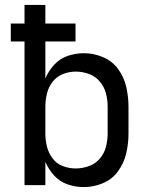

<svg xmlns="http://www.w3.org/2000/svg" viewBox="-20 -755 616 783"><path d="M322 8Q362 8 400 -8Q438 -24 462 -57.5Q486 -91 495 -130.5Q504 -170 504 -210V-320Q504 -360 495 -400Q486 -440 462 -473Q438 -506 400 -522Q362 -538 322 -538Q288 -538 256 -527Q224 -516 201 -491Q178 -466 165 -435V-586H288V-659H165V-735H80V-659H24V-586H80V0H165V-95Q178 -64 201 -39Q224 -14 256 -3Q288 8 322 8ZM289 -68Q262 -68 236.5 -77.5Q211 -87 194.5 -109Q178 -131 171.5 -157Q165 -183 165 -210V-320Q165 -347 171.5 -373.5Q178 -400 194.5 -421.5Q211 -443 236.5 -453Q262 -463 289 -463Q316 -463 342.5 -453.5Q369 -444 387 -422.5Q405 -401 412 -374.5Q419 -348 419 -320V-210Q419 -183 412 -156Q405 -129 387 -108Q369 -87 342.5 -77.5Q316 -68 289 -68Z"/></svg>

Font: Iosevka Sparkle
Style: Regular
Weight: 400
Designer: Belleve Invis
Foundry: Belleve Invis
Version: Version 4.5.0; ttfautohint (v1.8.3)